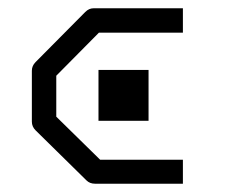

<svg xmlns="http://www.w3.org/2000/svg" viewBox="-20 -495 580 464"><path d="M218 -326H339V-203H218ZM422 -475V-416H219L116 -312V-213L222 -109H422V-51H210Q197 -51 189 -59L66 -180Q57 -189 57 -201V-324Q57 -336 66 -345L186 -466Q195 -475 206 -475Z"/></svg>

Font: IBM 3270
Style: Regular
Weight: 400
Monospace: yes
Version: Version 2.3.1